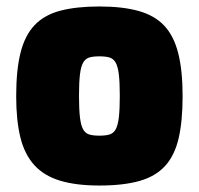

<svg xmlns="http://www.w3.org/2000/svg" viewBox="-20 -568 614 593"><path d="M287 5Q215 5 165.5 -10Q116 -25 86 -58Q56 -91 43 -143.5Q30 -196 30 -271Q30 -352 43.5 -405.5Q57 -459 87 -490.5Q117 -522 166.5 -535Q216 -548 287 -548Q359 -548 408.5 -534Q458 -520 487.5 -488.5Q517 -457 530.5 -403.5Q544 -350 544 -271Q544 -193 531.5 -140Q519 -87 489.5 -55Q460 -23 410.5 -9Q361 5 287 5ZM287 -149Q306 -149 318 -152.5Q330 -156 337 -168Q344 -180 347 -205Q350 -230 350 -272Q350 -314 347 -338.5Q344 -363 337 -375Q330 -387 318 -390.5Q306 -394 287 -394Q268 -394 256 -390.5Q244 -387 237 -375Q230 -363 227 -338.5Q224 -314 224 -272Q224 -230 227 -205Q230 -180 237 -168Q244 -156 256 -152.5Q268 -149 287 -149Z"/></svg>

Font: Exo Thin Black
Style: Regular
Weight: 900
Version: Version 2.000